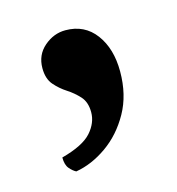

<svg xmlns="http://www.w3.org/2000/svg" viewBox="-54 -156 322 349"><g transform="rotate(-15 107.5 18.5)"><path d="M50 145Q44 142 38 135Q32 128 32 114Q73 103 88.5 85.5Q104 68 104 48Q104 29 94 18Q84 7 71.5 -1Q59 -9 49 -20.5Q39 -32 39 -52Q39 -77 57 -92.5Q75 -108 97 -108Q133 -108 153.5 -80.5Q174 -53 174 -10Q174 34 155.5 67Q137 100 108.5 120Q80 140 50 145Z"/></g></svg>

Font: Petrona SemiBold
Style: Regular
Weight: 600
Designer: Ringo R. Seeber
Foundry: Ringo R. Seeber
Version: Version 2.001; ttfautohint (v1.8.3)